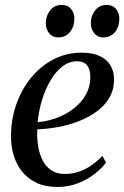

<svg xmlns="http://www.w3.org/2000/svg" viewBox="-20 -751 506 782"><path d="M412 -89Q397 -68 368 -44.8Q339 -21.5 299.8 -5.5Q260.5 10.5 213.5 10.5Q165 10.5 129.2 -6.2Q93.5 -23 70.2 -51.8Q47 -80.5 35.8 -118Q24.5 -155.5 25 -197.5Q25 -265.5 46.8 -326.8Q68.5 -388 107 -435Q145.5 -482 198 -509.2Q250.5 -536.5 312.5 -536.5Q357 -536.5 386.2 -522.8Q415.5 -509 430 -484.5Q444.5 -460 444.5 -428Q444.5 -386 425.5 -353.2Q406.5 -320.5 373.8 -296.8Q341 -273 300.5 -257.2Q260 -241.5 216.2 -233.5Q172.5 -225.5 132 -224.5Q130 -190.5 135 -158Q140 -125.5 153 -99.2Q166 -73 188.5 -57.8Q211 -42.5 243.5 -42.5Q273.5 -42.5 300.5 -51.5Q327.5 -60.5 351.8 -77.2Q376 -94 397 -116ZM294.5 -501.5Q261.5 -501.5 234 -480.2Q206.5 -459 185.5 -423.2Q164.5 -387.5 151 -343.2Q137.5 -299 133.5 -253.5Q168.5 -256.5 200.5 -267Q232.5 -277.5 259.5 -294.5Q286.5 -311.5 306.5 -333.5Q326.5 -355.5 337.2 -381.5Q348 -407.5 348 -436.5Q348 -468.5 334.5 -485Q321 -501.5 294.5 -501.5ZM216.5 -598.5Q194.5 -598.5 180.5 -615.2Q166.5 -632 166.5 -658Q167 -687.5 184.8 -709.2Q202.5 -731 230.5 -731Q256.5 -731 269.8 -714Q283 -697 283 -675Q282.5 -642 264.8 -620.2Q247 -598.5 216.5 -598.5ZM400 -598.5Q378 -598.5 364 -615.2Q350 -632 350 -658Q350.5 -687.5 368 -709.2Q385.5 -731 414 -731Q439.5 -731 453 -714Q466.5 -697 466 -675Q466 -642 448.2 -620.2Q430.5 -598.5 400 -598.5Z"/></svg>

Font: Merriweather 96pt
Style: Italic
Weight: 400
Italic angle: -7.8°
Version: Version 2.101